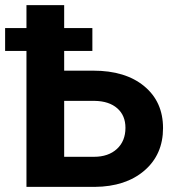

<svg xmlns="http://www.w3.org/2000/svg" viewBox="-41 -731 686 751"><path d="M320.3 -531.7H210V-454.6H324.2Q449.7 -454.6 523.2 -393.8Q596.7 -333 596.7 -230Q596.7 -126.5 523.7 -63.7Q450.7 -1 329.6 0H62.5V-531.7H-21V-621.1H62.5V-710.9H210V-621.1H320.3ZM210 -336.4V-117.7H326.7Q382.8 -117.7 416.3 -148.4Q449.7 -179.2 449.7 -231Q449.7 -279.3 417.7 -307.4Q385.7 -335.4 330.1 -336.4Z"/></svg>

Font: Robotiche
Style: Bold
Weight: 700
Designer: Google
Version: Version 2.001150; 2014